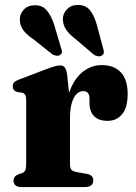

<svg xmlns="http://www.w3.org/2000/svg" viewBox="-20 -754 548 774"><path d="M243.2 -269.1Q243.2 -343.8 263.5 -393.3Q283.9 -442.8 317.3 -467.2Q350.7 -491.6 389.7 -491.6Q440.2 -491.6 467.4 -462.1Q494.6 -432.6 494.6 -375.2Q494.6 -320 472.2 -293.4Q449.8 -266.8 414 -266.8Q377.8 -266.8 359.3 -285.7Q340.8 -304.6 340.8 -338.1V-357.8Q340.4 -372.1 334.2 -379.4Q328.1 -386.6 314.7 -386.6Q300.8 -386.6 288.8 -375.1Q276.8 -363.5 269.4 -338.9Q262.1 -314.3 262.1 -274.5ZM250.9 -451.5 262.1 -343.2V-93.3Q262.1 -77.4 267.4 -70.3Q272.7 -63.3 289.4 -60.3L329.7 -53.2Q343.2 -50.7 349.6 -44.2Q356 -37.7 356 -26Q356 -13.7 347.5 -6.8Q339 0 322.5 0H67.4Q50.2 0 42.4 -6.8Q34.5 -13.7 34.5 -25.6Q34.5 -34.4 39.3 -40.8Q44 -47.3 54.6 -51.5L69.8 -56.6Q78.1 -59.8 81.8 -67.5Q85.5 -75.3 85.5 -93.2V-351.4Q85.5 -365.9 81.4 -372.1Q77.3 -378.3 68.7 -380.3L50.1 -383.1Q40.2 -385.9 35.8 -391.5Q31.4 -397 31.4 -405.6Q31.4 -415.8 37.4 -422.1Q43.3 -428.4 58.7 -434L157.3 -471.6Q187.6 -483.4 201.2 -486.8Q214.8 -490.3 222.4 -490.3Q234.9 -490.3 241.5 -481.4Q248.1 -472.6 250.9 -451.5ZM197.8 -656.2 225.6 -562.2Q229.2 -553.8 229.8 -546.5Q230.5 -539.3 223.6 -533.7Q217.9 -528.5 208.6 -529.3Q199.4 -530.2 190.9 -535.1L116.8 -594.1Q89.2 -612.4 75.1 -630.7Q61 -649 60 -673.7Q58.8 -695.7 74.8 -713.9Q90.7 -732.2 118.9 -732.8Q150 -733.8 167.9 -712.8Q185.9 -691.9 197.8 -656.2ZM370.4 -653.4 395.7 -559.4Q398.6 -550.2 398.6 -542.9Q398.7 -535.7 391.4 -530.9Q385.3 -526.1 376 -527.1Q366.8 -528.2 358.6 -533.5L286 -595.3Q260.1 -614.8 247 -633.7Q233.9 -652.6 233.3 -677.3Q233.4 -699.3 250.1 -716.7Q266.8 -734.2 295 -734Q326.5 -733.8 343.5 -711.8Q360.6 -689.9 370.4 -653.4Z"/></svg>

Font: Fraunces
Style: Regular
Weight: 900
Version: Version 1.000;[b76b70a41]